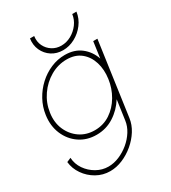

<svg xmlns="http://www.w3.org/2000/svg" viewBox="-262 -824 1057 1188"><g transform="rotate(-30 266.5 -230.0)"><path d="M478 -500H508L434 25Q428 68.5 402.8 108.8Q377.5 149 339.5 181Q301.5 213 257.2 231.5Q213 250 168.5 250Q116.5 250 72 224.8Q27.5 199.5 -1.2 158Q-30 116.5 -35 68L-5 55Q-2.5 100 23.2 137.5Q49 175 88.8 197.5Q128.5 220 173 220Q211.5 220 250.2 203.8Q289 187.5 322 160Q355 132.5 377 97.5Q399 62.5 404 25L424 -116Q388 -58.5 332.2 -22.8Q276.5 13 208 13Q139 13 87.2 -22.5Q35.5 -58 10.2 -117.8Q-15 -177.5 -5 -250Q2.5 -305 28.8 -352.8Q55 -400.5 94.5 -436.8Q134 -473 182.2 -493.5Q230.5 -514 282 -514Q350.5 -514 396.2 -478.5Q442 -443 462 -385ZM212 -17Q274 -17 322.8 -49.5Q371.5 -82 402.5 -135Q433.5 -188 442 -250Q451 -313.5 434.5 -366.8Q418 -420 378.5 -452Q339 -484 278 -484Q216.5 -484 162 -452.5Q107.5 -421 70.8 -367.8Q34 -314.5 25 -250Q15.5 -185 38.2 -132.2Q61 -79.5 106.5 -48.2Q152 -17 212 -17ZM290 -544Q244.5 -544 210 -566.5Q175.5 -589 158.2 -626.8Q141 -664.5 147.5 -710H177.5Q172 -671.5 187 -640.8Q202 -610 230.5 -592Q259 -574 294.5 -574Q331.5 -574 365 -592.5Q398.5 -611 421.5 -641.8Q444.5 -672.5 449.5 -710H479.5Q473 -663 444.5 -625.5Q416 -588 375 -566Q334 -544 290 -544Z"/></g></svg>

Font: Urbanist Thin
Style: Italic
Weight: 100
Italic angle: -8°
Designer: Corey Hu
Foundry: Corey Hu
Version: Version 1.321; ttfautohint (v1.8.4.7-5d5b)